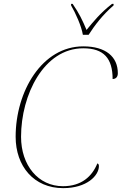

<svg xmlns="http://www.w3.org/2000/svg" viewBox="-20 -964 630 994"><path d="M409 -784H439C469 -831 510 -886 568 -936V-944H560C499 -897 461 -849 428 -809C407 -859 390 -895 356 -944H348V-936C371 -897 402 -828 409 -784ZM307 10C430 10 492 -55 492 -104C492 -113 489 -116 484 -118C457 -51 402 0 306 0C178 0 89 -108 89 -256C89 -473 207 -714 411 -714C518 -714 563 -661 563 -555C581 -555 590 -567 590 -585C590 -670 528 -724 411 -724C198 -724 61 -492 61 -256C61 -104 155 10 307 10Z"/></svg>

Font: Noto Serif Display Thin
Style: Italic
Weight: 100
Italic angle: -12°
Designer: Monotype Design Team
Foundry: Monotype Imaging Inc.
Version: Version 2.009